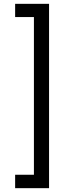

<svg xmlns="http://www.w3.org/2000/svg" viewBox="-20 -831 351 1002"><path d="M236 151H59V81H157V-742H59V-811H236Z"/></svg>

Font: DM Sans 18pt
Style: Regular
Weight: 400
Designer: Colophon Foundry, Jonny Pinhorn
Foundry: Colophon Foundry
Version: Version 4.004;gftools[0.9.30]